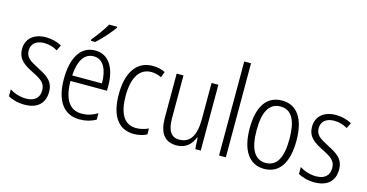

<svg xmlns="http://www.w3.org/2000/svg" viewBox="-79 -1127 2869 1499"><g transform="rotate(15 1356.0 -377.5)"><path d="M332 -136C332 -223 276 -255 201 -294C129 -331 94 -353 94 -408C94 -463 134 -495 198 -495C236 -495 276 -483 305 -465L327 -510C291 -530 247 -542 199 -542C100 -542 41 -487 41 -407C41 -322 95 -289 172 -250C242 -215 277 -191 277 -134C277 -75 242 -39 170 -39C121 -39 72 -56 38 -78V-22C68 -5 114 10 171 10C275 10 332 -44 332 -136Z M714 -757V-765H649C622 -718 584 -666 544 -617V-606H579C622 -644 684 -713 714 -757ZM598 -542C479 -542 417 -434 417 -264C417 -99 480 10 616 10C667 10 708 -2 747 -23V-75C703 -49 665 -38 620 -38C522 -38 472 -115 471 -262H766V-303C766 -434 714 -542 598 -542ZM598 -495C678 -495 714 -412 713 -307H473C480 -432 525 -495 598 -495Z M1055 10C1092 10 1131 1 1159 -14V-62C1128 -48 1094 -39 1059 -39C961 -39 917 -124 917 -262C917 -412 971 -493 1064 -493C1091 -493 1120 -486 1146 -473L1163 -519C1136 -534 1102 -542 1062 -542C936 -542 862 -441 862 -261C862 -88 927 10 1055 10Z M1594 -532H1539V-240C1539 -104 1495 -39 1408 -39C1345 -39 1312 -84 1312 -186V-532H1257V-176C1257 -55 1301 10 1400 10C1474 10 1519 -35 1540 -92H1544L1550 0H1594Z M1797 0V-760H1742V0Z M2296 -267C2296 -439 2233 -542 2108 -542C1983 -542 1918 -443 1918 -267C1918 -93 1985 10 2107 10C2233 10 2296 -93 2296 -267ZM1974 -267C1974 -413 2015 -494 2108 -494C2202 -494 2240 -408 2240 -267C2240 -118 2199 -38 2107 -38C2016 -38 1974 -121 1974 -267Z M2676 -136C2676 -223 2620 -255 2545 -294C2473 -331 2438 -353 2438 -408C2438 -463 2478 -495 2542 -495C2580 -495 2620 -483 2649 -465L2671 -510C2635 -530 2591 -542 2543 -542C2444 -542 2385 -487 2385 -407C2385 -322 2439 -289 2516 -250C2586 -215 2621 -191 2621 -134C2621 -75 2586 -39 2514 -39C2465 -39 2416 -56 2382 -78V-22C2412 -5 2458 10 2515 10C2619 10 2676 -44 2676 -136Z"/></g></svg>

Font: Noto Sans Gujarati Condensed Light
Style: Regular
Weight: 300
Width: 3
Designer: Jelle Bosma - Monotype Design Team, Universal Thirst
Foundry: Monotype Imaging Inc.
Version: Version 2.106